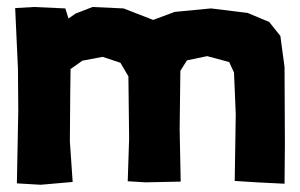

<svg xmlns="http://www.w3.org/2000/svg" viewBox="-20 -505 841 538"><path d="M22.5 -482.4 30.3 -312.5 31.2 -194.3 27.3 8.8 93.8 12.7 183.6 4.9 175.8 -108.4 176.8 -243.2 177.7 -311.5 210.9 -335 267.6 -345.7 317.4 -329.1 339.8 -291 341.8 -116.2 337.9 2.9 387.7 5.9 486.3 3.9 483.4 -143.6 485.4 -306.6 503.9 -335.9 560.5 -347.7 622.1 -331.1 635.7 -301.8 640.6 -185.5 637.7 2 699.2 5.9 777.3 9.8 778.3 -100.6 777.3 -317.4 765.6 -404.3 734.4 -443.4 673.8 -468.8 571.3 -481.4 469.7 -471.7 409.2 -449.2 326.2 -481.4 239.3 -485.4 191.4 -466.8 171.9 -453.1 163.1 -481.4 75.2 -485.4Z"/></svg>

Font: MaokenAssortedSans-TC
Style: Regular
Weight: 500
Version: Version 0.83